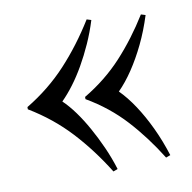

<svg xmlns="http://www.w3.org/2000/svg" viewBox="-66 -598 680 679"><g transform="rotate(-10 273.5 -258.0)"><path d="M288 -531 304 -526Q291 -484 273.5 -445Q256 -406 236.5 -372Q217 -338 196 -310Q175 -282 153 -260Q175 -239 196 -210Q217 -181 236.5 -146Q256 -111 273.5 -72Q291 -33 304 9L288 15Q236 -69 173.5 -136.5Q111 -204 28 -254V-262Q111 -312 173.5 -379.5Q236 -447 288 -531ZM480 -515 496 -510Q479 -456 456.5 -409.5Q434 -363 408.5 -325Q383 -287 356 -260Q383 -233 408.5 -194.5Q434 -156 456.5 -108.5Q479 -61 496 -7L480 -1Q431 -80 372.5 -144Q314 -208 235 -254V-262Q314 -309 372.5 -372.5Q431 -436 480 -515Z"/></g></svg>

Font: Playfair Display SemiBold
Style: Regular
Weight: 600
Designer: Claus Eggers Sørensen
Foundry: Claus Eggers Sørensen
Version: Version 1.203